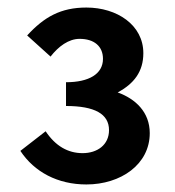

<svg xmlns="http://www.w3.org/2000/svg" viewBox="-20 -907 464 509"><path d="M209 -418C300 -418 377 -471 377 -554C377 -610 339 -645 292 -662C335 -685 360 -717 360 -766C360 -841 290 -887 209 -887C141 -887 97 -862 52 -813L114 -757C135 -784 162 -804 191 -804C230 -804 253 -784 253 -751C253 -711 216 -689 155 -689V-626C231 -626 269 -605 269 -562C269 -523 238 -501 199 -501C160 -501 127 -520 101 -559L34 -507C71 -451 133 -418 209 -418Z"/></svg>

Font: Spoqa Han Sans Neo Bold
Style: Bold
Weight: 700
Designer: [Spoqa Han Sans Neo] Dong-huui Kim  Younghwa Kang  Yujin Lee  [Noto Sans] Ryoko NISHIZUKA  (kana & ideographs); Paul D. 
Foundry: Spoqa (http://www.spoqa-han-sans.com)
Version: Version 1.100;hotconv 1.0.109;makeotfexe 2.5.65596